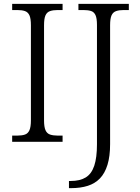

<svg xmlns="http://www.w3.org/2000/svg" viewBox="-20 -734 723 994"><path d="M43 0V-32H70Q94 -32 109.5 -37.5Q125 -43 132.5 -60Q140 -77 140 -111V-603Q140 -638 132.5 -654.5Q125 -671 109.5 -676.5Q94 -682 70 -682H43V-714H304V-682H278Q255 -682 239 -676.5Q223 -671 215.5 -654.5Q208 -638 208 -603V-111Q208 -77 215.5 -60Q223 -43 239 -37.5Q255 -32 278 -32H304V0ZM337 240V203H346Q394 203 424 184.5Q454 166 468 124Q482 82 482 13V-605Q482 -639 474.5 -655.5Q467 -672 451.5 -677Q436 -682 412 -682H386V-714H647V-682H620Q597 -682 581 -676.5Q565 -671 557.5 -654.5Q550 -638 550 -603V12Q550 75 536.5 119Q523 163 497.5 189.5Q472 216 434.5 228Q397 240 348 240Z"/></svg>

Font: Noto Serif Kannada Light
Style: Regular
Weight: 300
Version: Version 2.003